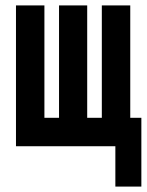

<svg xmlns="http://www.w3.org/2000/svg" viewBox="-20 -540 542 709"><path d="M406 149V0H39V-520H144V-105H198V-520H302V-105H356V-520H461V-105H502V149Z"/></svg>

Font: Iosevka Term Curly Extrabold
Style: Regular
Weight: 800
Designer: Belleve Invis
Foundry: Belleve Invis
Version: Version 32.3.0